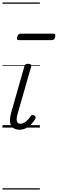

<svg xmlns="http://www.w3.org/2000/svg" viewBox="-20 -1030 467 1550"><path d="M138 17Q111 17 93.5 7Q76 -3 67.5 -21.5Q59 -40 60.5 -66.5Q62 -93 72 -127L177 -495Q180 -506 186.5 -510.5Q193 -515 208 -515Q222 -515 228.5 -509.5Q235 -504 232 -494L122 -111Q115 -86 114.5 -68Q114 -50 121.5 -40.5Q129 -31 145 -31Q161 -31 176 -40Q191 -49 204.5 -63Q218 -77 227 -92Q232 -99 239 -101.5Q246 -104 257 -97Q267 -91 268 -83.5Q269 -76 264 -69Q253 -49 234.5 -29.5Q216 -10 191.5 3.5Q167 17 138 17ZM134 -706Q121 -706 118.5 -712.5Q116 -719 119 -731Q122 -744 128.5 -751Q135 -758 146 -758H411Q423 -758 425.5 -751Q428 -744 425 -731Q422 -718 415.5 -712Q409 -706 398 -706ZM0 490H302V500H0ZM0 -20H302V0H0ZM0 -505H302V-500H0ZM0 -1010H302V-1000H0Z"/></svg>

Font: Playwrite TZ Guides
Style: Regular
Weight: 400
Designer: Veronika Burian, José Scaglione
Foundry: TypeTogether
Version: Version 1.003